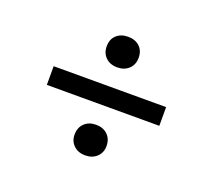

<svg xmlns="http://www.w3.org/2000/svg" viewBox="-72 -506 589 531"><g transform="rotate(20 222.5 -240.5)"><path d="M57 -213V-268H388V-213ZM270 -110Q270 -91 257 -78.5Q244 -66 223 -66Q202 -66 189 -78.5Q176 -91 176 -110Q176 -131 189 -143.5Q202 -156 223 -156Q244 -156 257 -143.5Q270 -131 270 -110ZM270 -370Q270 -350 257 -337.5Q244 -325 223 -325Q202 -325 189 -337.5Q176 -350 176 -370Q176 -391 189 -403Q202 -415 223 -415Q244 -415 257 -403Q270 -391 270 -370Z"/></g></svg>

Font: Yrsa
Style: Regular
Weight: 400
Designer: Anna Giedrys (Yrsa+Rasa design), David Brezina (Yrsa art-direction, Rasa art-direction, design)
Foundry: Rosetta Type Foundry
Version: Version 2.004